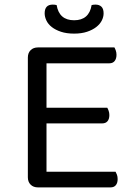

<svg xmlns="http://www.w3.org/2000/svg" viewBox="-20 -814 582 834"><path d="M145 0Q125 0 113 -12Q101 -24 101 -44V-564Q101 -584 113 -596Q125 -608 145 -608H477Q480 -603 483 -594.5Q486 -586 486 -576Q486 -559 478 -549Q470 -539 455 -539H182V-346H446Q449 -341 452 -332.5Q455 -324 455 -314Q455 -297 447 -287.5Q439 -278 424 -278H182V-68H482Q485 -63 488 -55Q491 -47 491 -36Q491 -19 483 -9.5Q475 0 460 0ZM302 -726Q367 -726 378 -792Q382 -793 386 -793.5Q390 -794 395 -794Q411 -794 420.5 -785Q430 -776 430 -756Q430 -740 422 -724.5Q414 -709 398 -696.5Q382 -684 358 -676Q334 -668 302 -668Q269 -668 245 -676Q221 -684 205 -696.5Q189 -709 181.5 -725Q174 -741 174 -756Q174 -794 209 -794Q218 -794 226 -792Q237 -726 302 -726Z"/></svg>

Font: Baloo Thambi 2
Style: Regular
Weight: 400
Designer: Aadarsh Rajan and Ek Type
Foundry: Ek Type
Version: Version 1.640;hotconv 1.0.111;makeotfexe 2.5.65597; ttfautoh